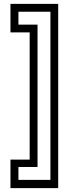

<svg xmlns="http://www.w3.org/2000/svg" viewBox="-20 -770 368 990"><path d="M280 200H34V53H133V-603H34V-750H280ZM240 157.5V-709.5H75V-643H173.5V91H75V157.5Z"/></svg>

Font: Tourney
Style: Regular
Weight: 400
Designer: Tyler Finck
Foundry: Etcetera Type Co
Version: Version 1.015